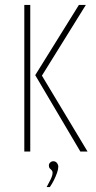

<svg xmlns="http://www.w3.org/2000/svg" viewBox="-20 -611 387 774"><path d="M304 0 122 -308 298 -591H326L149 -306L333 0ZM78 0V-591H102V0ZM168 143Q177 127 184.5 111.5Q192 96 192 85Q192 79 188.5 75.5Q185 72 181 68Q177 64 177 56Q177 49 182.5 44Q188 39 195 39Q204 39 209.5 46Q215 53 215 61Q215 71 210 85.5Q205 100 197.5 115Q190 130 181 143Z"/></svg>

Font: Alumni Sans SC Thin
Style: Regular
Weight: 100
Designer: Robert E. Leuschke
Foundry: Robert E. Leuschke
Version: Version 1.018